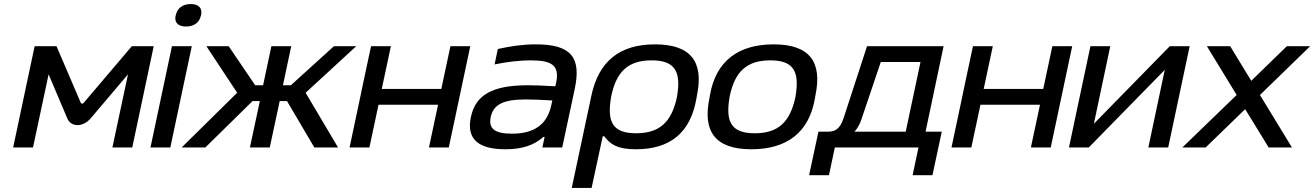

<svg xmlns="http://www.w3.org/2000/svg" viewBox="-20 -728 6489 948"><path d="M151 -500 45 0H143L220 -361L312 -144C330 -99 390 -99 428 -144L612 -361L535 0H633L739 -500H631L393 -220C389 -215 381 -215 379 -220L259 -500Z M829 -500 723 0H821L927 -500ZM847 -651C840 -618 858 -597 899 -597C939 -597 965 -618 972 -651L973 -653C980 -687 962 -708 922 -708C881 -708 855 -687 848 -653Z M1320 -500 1279 -307H1240L1109 -500H999L1151 -270L877 0H994L1227 -229H1263L1214 0H1312L1361 -229H1397L1532 0H1649L1489 -270L1739 -500H1629L1416 -307H1377L1418 -500Z M1706 0H1804L1849 -211H2143L2098 0H2196L2302 -500H2204L2159 -289H1865L1910 -500H1812L1767 -289L1759 -250Z M2626 -509C2564 -509 2504 -501 2438 -486L2422 -410C2485 -423 2547 -430 2601 -430C2707 -430 2745 -404 2725 -315L2722 -302C2658 -306 2612 -307 2586 -307C2410 -307 2328 -259 2305 -150C2282 -42 2341 9 2475 9C2559 9 2617 -11 2663 -52H2669L2658 0H2756L2818 -290C2850 -442 2803 -509 2626 -509ZM2403 -150C2416 -212 2465 -237 2576 -237C2607 -237 2660 -235 2707 -232L2702 -209C2682 -115 2620 -68 2508 -68C2422 -68 2391 -93 2403 -150Z M3419 -244 3421 -256C3457 -427 3387 -509 3214 -509C3039 -509 2936 -425 2900 -256L2803 200H2901L2956 -55H2964C2993 -15 3029 9 3120 9C3287 9 3390 -71 3419 -244ZM2997 -247 2998 -253C3023 -373 3080 -430 3197 -430C3311 -430 3344 -377 3323 -253L3322 -247C3296 -126 3237 -70 3121 -70C3007 -70 2976 -123 2997 -247Z M3485 -256 3483 -244C3448 -78 3512 9 3690 9C3862 9 3975 -71 4004 -244L4006 -256C4041 -422 3978 -509 3800 -509C3628 -509 3514 -429 3485 -256ZM3582 -247 3583 -253C3608 -373 3666 -430 3783 -430C3897 -430 3929 -377 3908 -253L3907 -247C3881 -127 3824 -70 3707 -70C3593 -70 3561 -123 3582 -247Z M4069 -78H4021L3975 137H4073L4102 0H4515L4486 137H4584L4630 -78H4550L4639 -500H4261L4145 -144C4128 -92 4104 -78 4069 -78ZM4199 -78C4214 -94 4225 -114 4233 -138L4329 -422H4525L4452 -78Z M4678 0H4776L4821 -211H5115L5070 0H5168L5274 -500H5176L5131 -289H4837L4882 -500H4784L4739 -289L4731 -250Z M5258 0H5356L5731 -383L5650 0H5748L5854 -500H5756L5381 -117L5462 -500H5364Z M5939 -500 6086 -259 5818 0H5933L6128 -189L6244 0H6359L6201 -259L6449 -500H6334L6158 -329L6054 -500Z"/></svg>

Font: LT Wave
Style: Italic
Weight: 400
Designer: Daniel Lyons
Version: Version 2.5 (Glyphs App)